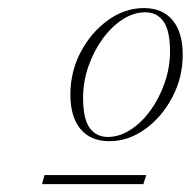

<svg xmlns="http://www.w3.org/2000/svg" viewBox="-20 -745 473 476"><path d="M336.5 -725Q383 -725 408 -694.8Q433 -664.5 433 -609.5Q433 -553 407.2 -504Q381.5 -455 340 -425Q298.5 -395 251 -395Q204.5 -395 179.5 -425.2Q154.5 -455.5 154.5 -510.5Q154.5 -567.5 180.2 -616.2Q206 -665 247.8 -695Q289.5 -725 336.5 -725ZM247.5 -405.5Q276 -405.5 303.5 -423.2Q331 -441 353 -471.2Q375 -501.5 388.2 -539.5Q401.5 -577.5 401.5 -617.5Q401.5 -669.5 385.2 -692Q369 -714.5 340 -714.5Q311.5 -714.5 284 -696.8Q256.5 -679 234.5 -648.8Q212.5 -618.5 199.2 -580.5Q186 -542.5 186 -502.5Q186 -450.5 202.2 -428Q218.5 -405.5 247.5 -405.5ZM84 -288.5 90.5 -311H342.5L335.5 -288.5Z"/></svg>

Font: Newsreader 72pt ExtraLight
Style: Italic
Weight: 275
Italic angle: -17°
Designer: Hugues Gentile
Foundry: Production Type
Version: Version 1.003; ttfautohint (v1.8.3)